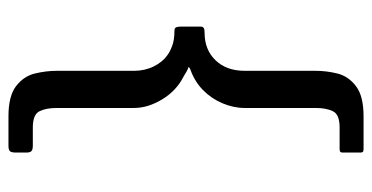

<svg xmlns="http://www.w3.org/2000/svg" viewBox="-238 -548 900 465"><g transform="rotate(90 212.5 -316.0)"><path d="M350 96Q350 106 347 110Q344 114 333 114H262Q213 114 189 95.5Q165 77 158.5 50Q152 23 152 -3V-190Q152 -216 141.5 -237.5Q131 -259 114 -271Q106 -277 91.5 -282.5Q77 -288 55 -288Q48 -288 46.5 -292.5Q45 -297 45 -302V-352Q45 -357 48.5 -359Q52 -361 60 -361Q101 -361 126.5 -387.5Q152 -414 152 -458V-630Q152 -656 158.5 -682.5Q165 -709 189 -727.5Q213 -746 262 -746H341Q347 -746 348.5 -744Q350 -742 350 -739V-695Q350 -692 348.5 -690Q347 -688 341 -688H289Q258 -688 250 -672Q242 -656 242 -630V-458Q242 -431 230.5 -404Q219 -377 198.5 -357Q178 -337 150 -327Q147 -326 145 -324.5Q143 -323 143 -322Q147 -321 153.5 -317.5Q160 -314 166 -310Q200 -293 221 -258.5Q242 -224 242 -190V-3Q242 23 250 39Q258 55 289 55H333Q342 55 346 58Q350 61 350 71Z"/></g></svg>

Font: Glory Medium
Style: Regular
Weight: 500
Designer: Robert Leuschke
Foundry: Robert Leuschke
Version: Version 1.011